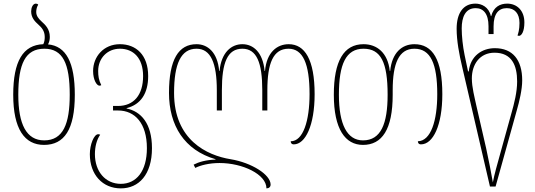

<svg xmlns="http://www.w3.org/2000/svg" viewBox="-20 -790 2956 1060"><path d="M245 -545C252 -557 255 -571 255 -586C255 -630 230 -653 209 -672C193 -687 180 -702 180 -724C180 -738 184 -754 191 -764C188 -768 183 -770 178 -770C161 -770 152 -747 152 -727C152 -692 173 -671 192 -654C210 -638 227 -619 227 -586C227 -571 225 -558 219 -546C107 -542 53 -452 53 -267C53 -77 116 10 223 10C335 10 393 -75 393 -267C393 -445 345 -536 245 -545ZM224 -15C126 -15 81 -104 81 -267C81 -438 120 -521 225 -521C327 -521 365 -439 365 -267C365 -107 329 -15 224 -15Z M647 250C746 250 819 175 819 28C819 -109 758 -175 679 -191V-193C758 -213 798 -275 798 -370C798 -487 731 -546 642 -546C552 -546 494 -477 494 -398C494 -349 514 -317 529 -317C533 -317 536 -318 539 -320C525 -348 522 -371 522 -398C522 -469 573 -521 642 -521C716 -521 770 -470 770 -370C770 -265 718 -205 631 -205H604V-180H632C725 -180 791 -109 791 28C791 155 733 225 647 225C562 225 504 157 504 61C504 20 514 -19 533 -46C530 -48 527 -49 522 -49C499 -49 476 8 476 61C476 175 547 250 647 250Z M1574 -546C1510 -546 1452 -502 1443 -398H1441C1431 -503 1377 -546 1318 -546C1258 -546 1202 -502 1192 -398H1190C1181 -503 1125 -546 1065 -546C966 -546 913 -462 913 -277C913 -97 998 39 1170 89V91C1117 93 1078 104 1049 119L1058 137C1085 123 1135 110 1192 110C1319 110 1451 172 1451 250C1465 250 1474 242 1474 229C1474 174 1369 108 1253 89C1123 68 941 -17 941 -277C941 -438 979 -521 1065 -521C1144 -521 1177 -441 1177 -292V-180H1205V-292C1205 -443 1235 -521 1318 -521C1397 -521 1428 -444 1428 -292V-180H1456V-292C1456 -440 1488 -521 1573 -521C1652 -521 1689 -439 1689 -270C1689 -124 1654 -10 1585 -10C1585 -2 1589 7 1602 7C1666 7 1717 -98 1717 -270C1717 -461 1663 -546 1574 -546Z M1984 10C2089 10 2148 -75 2148 -267V-292C2148 -440 2182 -521 2268 -521C2357 -521 2394 -439 2394 -270C2394 -124 2359 -12 2287 -10C2287 -2 2291 7 2304 7C2371 7 2422 -98 2422 -270C2422 -461 2368 -546 2268 -546C2199 -546 2144 -499 2134 -398H2132C2121 -499 2061 -546 1987 -546C1878 -546 1823 -453 1823 -267C1823 -77 1886 10 1984 10ZM1984 -15C1896 -15 1851 -104 1851 -267C1851 -436 1890 -521 1987 -521C2083 -521 2120 -445 2120 -267C2120 -107 2083 -15 1984 -15Z M2685 240H2716L2834 -184C2847 -229 2863 -296 2863 -346C2863 -460 2810 -524 2712 -524C2641 -524 2577 -481 2568 -396H2564L2545 -486C2535 -534 2529 -592 2529 -633C2529 -695 2549 -745 2606 -745C2648 -745 2677 -715 2677 -645V-602H2705V-645C2705 -715 2733 -745 2778 -745C2821 -745 2848 -716 2848 -663C2848 -626 2841 -605 2837 -594C2839 -593 2843 -592 2845 -592C2859 -592 2875 -615 2875 -666C2875 -732 2834 -770 2780 -770C2741 -770 2705 -752 2692 -701H2690C2679 -752 2638 -770 2605 -770C2537 -770 2501 -717 2501 -631C2501 -566 2515 -490 2532 -419ZM2701 217C2694 174 2677 88 2664 29L2610 -206C2600 -253 2585 -308 2585 -357C2585 -435 2629 -499 2710 -499C2805 -499 2835 -430 2835 -340C2835 -282 2819 -219 2803 -163L2750 28C2723 125 2709 174 2701 217Z"/></svg>

Font: Noto Serif Georgian Condensed Thin
Style: Regular
Weight: 100
Width: 3
Designer: Monotype Design Team, Akaki Razmadze
Foundry: Google LLC
Version: Version 2.003